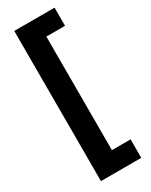

<svg xmlns="http://www.w3.org/2000/svg" viewBox="-211 -737 705 899"><g transform="rotate(-30 141.0 -288.0)"><path d="M46 118V-680H163V118ZM46 118V18H264V118ZM46 -596V-694H264V-596Z"/></g></svg>

Font: Bricolage Grotesque 96pt ExtraBold 96pt SemiBold
Style: Regular
Weight: 600
Version: Version 1.001;gftools[0.9.33.dev8+g029e19f]